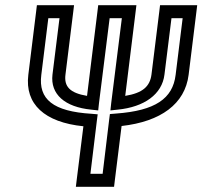

<svg xmlns="http://www.w3.org/2000/svg" viewBox="-20 -694 779 739"><path d="M422 0 448 -209C599 -226 692 -294 706 -406L736 -649L739 -674H714H621H596L593 -649L563 -407C557 -361 529 -336 462 -325L502 -649L505 -674H480H383H358L355 -649L315 -325C249 -336 226 -361 232 -407L262 -649L265 -674H240H147H122L119 -649L89 -406C75 -293 152 -223 301 -208L275 0L272 25H297H394H419L422 0ZM375 -25H328L353 -231L356 -254L333 -256C184 -265 127 -312 139 -406L166 -624H209L182 -407C173 -331 230 -282 331 -272L358 -269L361 -297L402 -624H449L408 -297L405 -269L433 -272C535 -282 604 -331 613 -407L640 -624H683L656 -406C645 -314 577 -268 427 -257L403 -255L400 -232L375 -25Z"/></svg>

Font: Gamestation Text Outline
Style: Italic
Weight: 400
Designer: Jonas Hecksher
Foundry: Jonas Hecksher, Playtypeª, e-types AS
Version: Version 1.003